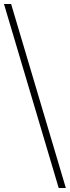

<svg xmlns="http://www.w3.org/2000/svg" viewBox="-20 -828 352 968"><path d="M276 120 0 -808H36L312 120Z"/></svg>

Font: Encode Sans Expanded Expanded Thin
Style: Regular
Weight: 100
Width: 7
Designer: Multiple Designers
Foundry: Impallari Type
Version: Version 3.000; ttfautohint (v1.8.3) -l 8 -r 50 -G 200 -x 14 